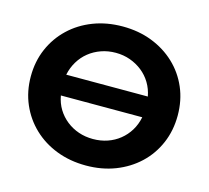

<svg xmlns="http://www.w3.org/2000/svg" viewBox="-104 -833 1050 966"><g transform="rotate(15 421.0 -350.0)"><path d="M421 -712Q504 -712 573.5 -685Q643 -658 694.5 -609.5Q746 -561 774.5 -495Q803 -429 803 -350Q803 -272 774.5 -205.5Q746 -139 694.5 -90.5Q643 -42 573.5 -15Q504 12 421 12Q338 12 268 -15Q198 -42 146.5 -91Q95 -140 66.5 -206Q38 -272 38 -350Q38 -428 66.5 -494Q95 -560 146.5 -609Q198 -658 268 -685Q338 -712 421 -712ZM421 -575Q381 -575 345.5 -562.5Q310 -550 282 -527.5Q254 -505 235 -473.5Q216 -442 208 -404H633Q626 -442 607 -473.5Q588 -505 559.5 -527.5Q531 -550 496 -562.5Q461 -575 421 -575ZM421 -126Q461 -126 496 -138Q531 -150 559 -172.5Q587 -195 606 -226Q625 -257 633 -296H209Q216 -257 235 -226Q254 -195 282.5 -172.5Q311 -150 346 -138Q381 -126 421 -126Z"/></g></svg>

Font: Montserrat Z
Style: Bold
Weight: 700
Designer: Julieta Ulanovsky
Foundry: Julieta Ulanovsky
Version: Version 8.000